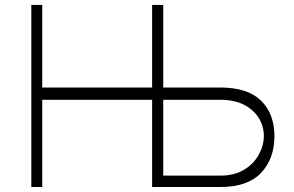

<svg xmlns="http://www.w3.org/2000/svg" viewBox="-20 -747 1175 767"><path d="M105.1 0V-727.3H148.8V-397.4H587.7V-727.3H632.1V-397.4H860.4Q969.8 -397.4 1023.1 -344.6Q1076.3 -291.9 1076.3 -203.1Q1076.3 -113.3 1023.1 -56.6Q969.8 0 860.4 0H587.7V-348.4H148.8V0ZM632.1 -348.4V-45.5H860.4Q915.8 -45.5 954.5 -68.7Q993.3 -92 1013.5 -128.6Q1033.7 -165.1 1034.1 -204.5Q1033.7 -243.3 1013.5 -275.9Q993.3 -308.6 954.5 -328.5Q915.8 -348.4 860.4 -348.4Z"/></svg>

Font: Inter UI Extra Light
Style: Regular
Weight: 200
Designer: Rasmus Andersson
Foundry: rsms
Version: 3.2;8d6f07862